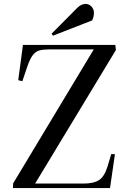

<svg xmlns="http://www.w3.org/2000/svg" viewBox="-20 -959 638 979"><path d="M571 -704 159 -23H406Q457 -23 484.5 -40.5Q512 -58 528 -109L547 -173H566L541 0H46L47 -24L458 -707H228Q201 -707 181.5 -702Q162 -697 147 -677.5Q132 -658 118 -616L94 -545L73 -550L97 -730H568ZM370 -915Q393 -939 416 -939Q434 -939 446.5 -925.5Q459 -912 459 -894Q459 -874 450 -855L250 -777L243 -787Z"/></svg>

Font: Literata 72pt Medium
Style: Italic
Weight: 500
Italic angle: -2°
Designer: Latin by Veronika Burian and Jose Scaglione. Greek by Irene Vlachou. Cyrillic by Vera Evstafieva
Foundry: TypeTogether
Version: Version 3.002